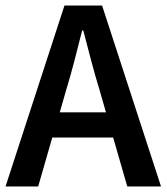

<svg xmlns="http://www.w3.org/2000/svg" viewBox="-22 -674 602 694"><path d="M217 -348 194 -268H361L338 -348Q322 -400 307.5 -455Q293 -510 279 -564H275Q261 -509 247 -454.5Q233 -400 217 -348ZM-2 0 211 -654H347L560 0H438L387 -177H167L116 0Z"/></svg>

Font: Processing Sans Pro Semibold
Style: Regular
Weight: 600
Designer: Paul D. Hunt
Foundry: Adobe Systems Incorporated
Version: Version 2.020;PS 2.000;hotconv 1.0.86;makeotf.lib2.5.63406